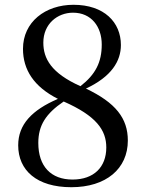

<svg xmlns="http://www.w3.org/2000/svg" viewBox="-20 -767 609 802"><path d="M278 15C423 15 514 -62 514 -180C514 -273 463 -338 339 -397C446 -447 485 -512 485 -579C485 -674 415 -747 287 -747C169 -747 76 -675 76 -563C76 -476 121 -405 222 -354C113 -307 56 -247 56 -160C56 -56 133 15 278 15ZM316 -407C193 -462 161 -523 161 -589C161 -667 220 -714 285 -714C362 -714 405 -655 405 -581C405 -507 379 -456 316 -407ZM246 -343C382 -283 424 -224 424 -151C424 -69 372 -17 283 -17C193 -17 140 -72 140 -170C140 -243 171 -292 246 -343Z"/></svg>

Font: Noto Serif HK Medium
Style: Regular
Weight: 500
Designer: Ryoko NISHIZUKA 西塚涼子 (kana & ideographs); Frank Grießhammer (Latin, Greek & Cyrillic); Wenlong ZHANG 张文龙 (bopomofo); San
Foundry: Adobe
Version: Version 2.001;hotconv 1.1.0;makeotfexe 2.6.0